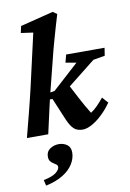

<svg xmlns="http://www.w3.org/2000/svg" viewBox="-103 -743 741 1091"><g transform="rotate(-10 267.5 -198.0)"><path d="M11.7 0Q29.3 -68.4 47.9 -140.1Q66.4 -211.9 81.1 -275.4L151.4 -584L81.1 -593.8L89.8 -632.8L280.3 -680.7L303.7 -664.1Q292 -625 282.2 -591.8Q272.5 -558.6 264.2 -528.8Q255.9 -499 247.1 -466.8L197.3 -269.5Q179.7 -202.1 165 -134.8Q150.4 -67.4 134.8 0ZM333 7.8Q301.8 7.8 283.2 -8.8Q264.6 -25.4 248 -63.5L193.4 -193.4H166L173.8 -229.5L212.9 -236.3L363.3 -373L301.8 -383.8L313.5 -428.7H535.2L528.3 -383.8L460.9 -372.1L283.2 -231.4L285.2 -280.3Q314.5 -223.6 341.8 -171.9Q369.1 -120.1 395.5 -78.1Q414.1 -89.8 433.1 -108.9Q452.1 -127.9 471.7 -152.3L502 -118.2Q476.6 -82 446.3 -53.2Q416 -24.4 386.2 -8.3Q356.4 7.8 333 7.8ZM72.3 285.2 64.5 252Q117.2 241.2 137.7 224.1Q158.2 207 158.2 192.4Q158.2 183.6 150.9 177.7Q143.6 171.9 133.8 166Q124 160.2 117.2 150.9Q110.4 141.6 110.4 125Q110.4 95.7 132.8 80.6Q155.3 65.4 183.6 65.4Q210 65.4 230.5 79.6Q251 93.8 251 125Q251 158.2 231.4 190.4Q211.9 222.7 171.9 247.6Q131.8 272.5 72.3 285.2Z"/></g></svg>

Font: Crimson Pro ExtraLight
Style: Bold Italic
Weight: 700
Italic angle: -12°
Version: Version 1.002